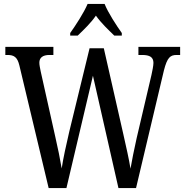

<svg xmlns="http://www.w3.org/2000/svg" viewBox="-20 -951 937 971"><path d="M335 -784V-771H373C404 -801 440 -835 465 -872C491 -835 527 -801 558 -771H596V-784C569 -822 527 -886 509 -931H423C404 -886 362 -822 335 -784ZM78 -620 226 0H316L450 -568L579 0H668L809 -595C826 -661 841 -673 874 -673H891V-714H680V-673H699C737 -673 756 -662 756 -633C756 -619 750 -590 746 -572L671 -252C657 -188 648 -145 640 -98C632 -148 619 -204 604 -271L505 -707H433L330 -284C314 -215 300 -152 292 -99C284 -147 273 -201 259 -262L186 -589C183 -605 179 -621 179 -634C179 -659 196 -673 230 -673H250V-714H7V-673H18C51 -673 68 -662 78 -620Z"/></svg>

Font: Noto Serif Sinhala Condensed
Style: Regular
Weight: 400
Width: 3
Designer: Jelle Bosma - Monotype Design Team
Foundry: Monotype Imaging Inc.
Version: Version 2.007